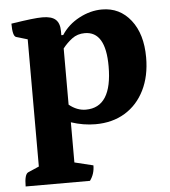

<svg xmlns="http://www.w3.org/2000/svg" viewBox="-51 -509 709 800"><g transform="rotate(-5 303.0 -108.5)"><path d="M24 245Q24 194 40 187L86 167V-365L39 -379Q24 -383 24 -436Q76 -444 106 -447.5Q136 -451 155 -451Q193 -451 210 -435.5Q227 -420 227 -387V-370H235Q262 -412 309 -437Q356 -462 405 -462Q479 -462 525 -403.5Q571 -345 571 -247Q571 -169 542 -110.5Q513 -52 460.5 -20Q408 12 337 12Q286 12 235 -5V163L313 182Q313 218 293 245ZM302 -52Q412 -52 412 -224Q412 -370 325 -370Q294 -370 271.5 -353Q249 -336 232 -314V-79Q265 -52 302 -52Z"/></g></svg>

Font: Petrona ExtraBold
Style: Regular
Weight: 800
Designer: Ringo R. Seeber
Foundry: Ringo R. Seeber
Version: Version 2.001; ttfautohint (v1.8.3)